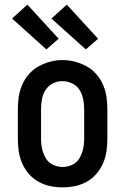

<svg xmlns="http://www.w3.org/2000/svg" viewBox="-20 -800 540 828"><path d="M250 8Q223 8 196.5 2.5Q170 -3 146.5 -16Q123 -29 105 -49.5Q87 -70 76 -95Q65 -120 61 -146.5Q57 -173 57 -200V-330Q57 -357 61 -383.5Q65 -410 76 -435Q87 -460 105 -480.5Q123 -501 146.5 -514Q170 -527 196.5 -534Q223 -541 250 -541Q277 -541 303.5 -534Q330 -527 353.5 -514Q377 -501 395 -480.5Q413 -460 424 -435Q435 -410 439 -383.5Q443 -357 443 -330V-200Q443 -173 439 -146.5Q435 -120 424 -95Q413 -70 395 -49.5Q377 -29 353.5 -16Q330 -3 303.5 2.5Q277 8 250 8ZM250 -80Q264 -80 278 -84Q292 -88 303.5 -96.5Q315 -105 322.5 -117.5Q330 -130 334.5 -143.5Q339 -157 341 -171.5Q343 -186 343 -200V-330Q343 -352 338.5 -373.5Q334 -395 322.5 -413Q311 -431 290.5 -440.5Q270 -450 249 -450Q227 -450 207.5 -440Q188 -430 176.5 -412Q165 -394 161 -372.5Q157 -351 157 -330V-200Q157 -186 159 -171.5Q161 -157 165.5 -143.5Q170 -130 177.5 -117.5Q185 -105 196.5 -96.5Q208 -88 222 -84Q236 -80 250 -80ZM350 -587 202 -720 268 -780 403 -633ZM180 -587 32 -720 98 -780 233 -633Z"/></svg>

Font: Iosevka Slab Semibold
Style: Regular
Weight: 600
Monospace: yes
Designer: Belleve Invis
Foundry: Belleve Invis
Version: Version 11.1.1; ttfautohint (v1.8.3)